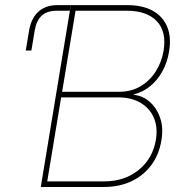

<svg xmlns="http://www.w3.org/2000/svg" viewBox="-20 -748 754 768"><path d="M83 -545.9 96.2 -625Q104.5 -674.8 133.5 -701.2Q162.6 -727.5 209 -727.5H262.7L258.8 -705.1H207Q168.5 -705.1 147 -685.5Q125.5 -666 118.7 -625L105.5 -545.9ZM143.1 0 263.2 -727.5H489.3Q550.8 -727.5 591.3 -704.8Q631.8 -682.1 648.9 -640.6Q666 -599.1 656.2 -541.5Q649.4 -499 629.9 -463.4Q610.4 -427.7 581.1 -403.6Q551.8 -379.4 515.1 -370.6V-368.7Q550.8 -365.2 578.9 -340.6Q606.9 -315.9 620.6 -276.4Q634.3 -236.8 625.5 -186Q616.2 -129.4 585.4 -87.9Q554.7 -46.4 506.3 -23.2Q458 0 394.5 0ZM168.9 -22.5H397Q478.5 -22.5 534.9 -68.4Q591.3 -114.3 603.5 -189Q611.8 -239.3 595.2 -277.3Q578.6 -315.4 542 -336.9Q505.4 -358.4 454.1 -358.4H224.6ZM228.5 -380.9H456.1Q505.9 -380.9 543.2 -403.6Q580.6 -426.3 603.8 -463.6Q627 -501 634.3 -544.4Q647 -621.6 607.2 -663.3Q567.4 -705.1 486.8 -705.1H282.2Z"/></svg>

Font: Inter 16pt Thin
Style: Italic
Weight: 250
Italic angle: -9.3988°
Version: Version 4.001;git-66647c0bb